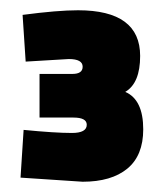

<svg xmlns="http://www.w3.org/2000/svg" viewBox="-20 -821 305 374"><path d="M24 -792Q92 -801 132 -801Q253 -801 253 -712Q253 -659 224 -642Q259 -627 259 -569Q259 -518 228 -492.5Q197 -467 141 -467L20 -475L26 -568Q87 -562 120 -562Q149 -562 149 -578Q149 -592 123 -592H57V-677H121Q141 -677 141 -691Q141 -706 114 -706L30 -701Z"/></svg>

Font: TypoPRO Titillium Maps
Style: 999 wt
Weight: 900
Designer: Campivisivi
Foundry: Accademia di Belle Arti di Urbino and students of MA course of Visual design
Version: Version 001.001